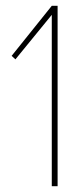

<svg xmlns="http://www.w3.org/2000/svg" viewBox="-20 -640 288 660"><path d="M158 0V-589L33 -436L20 -448L158 -620H178V0Z"/></svg>

Font: Smooch Sans Thin
Style: Regular
Weight: 100
Designer: Robert E. Leuschke
Foundry: Robert E. Leuschke
Version: Version 1.010